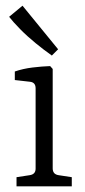

<svg xmlns="http://www.w3.org/2000/svg" viewBox="-20 -654 300 674"><path d="M165 -63Q165 -42 186 -39L232 -32V0H38V-32L84 -39Q105 -42 105 -62V-344Q105 -365 85 -367L32 -373V-403Q61 -413 94 -417Q127 -421 156 -422L165 -412ZM184 -481 162 -459Q135 -478 105 -502.5Q75 -527 50.5 -552Q26 -577 12 -595L59 -634Z"/></svg>

Font: Rasa Light
Style: Regular
Weight: 300
Designer: Anna Giedrys (Yrsa+Rasa design), David Brezina (Yrsa art-direction, Rasa art-direction, design)
Foundry: Rosetta Type Foundry
Version: Version 2.004